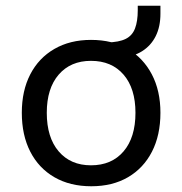

<svg xmlns="http://www.w3.org/2000/svg" viewBox="-20 -640 635 669"><path d="M298 9Q224 9 169.5 -22.5Q115 -54 85.5 -111.5Q56 -169 56 -247Q56 -324 85.5 -381Q115 -438 169.5 -469.5Q224 -501 297 -501Q372 -501 425.5 -469.5Q479 -438 509 -381Q539 -324 539 -247Q539 -169 509.5 -111.5Q480 -54 426 -22.5Q372 9 298 9ZM297 -64Q369 -64 410.5 -112.5Q452 -161 452 -247Q452 -332 410.5 -380Q369 -428 297 -428Q226 -428 184.5 -380Q143 -332 143 -247Q143 -161 184.5 -112.5Q226 -64 297 -64ZM400 -439 353 -470V-492Q395 -493 418 -504.5Q441 -516 450.5 -541Q460 -566 460 -604V-620H539V-592Q539 -547 522.5 -514Q506 -481 475 -461.5Q444 -442 400 -439Z"/></svg>

Font: Nunito Sans 9pt
Style: Regular
Weight: 400
Version: Version 3.101;gftools[0.9.27]